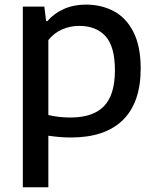

<svg xmlns="http://www.w3.org/2000/svg" viewBox="-20 -572 662 812"><path d="M76.5 -544H167.5L175 -483H180.5Q208.5 -515.5 250.2 -534Q292 -552.5 342.5 -552.5Q409.5 -552.5 461.8 -524.5Q514 -496.5 544.5 -436.2Q575 -376 575 -282.5Q575 -138.5 499.8 -64.5Q424.5 9.5 280 9.5Q236 9.5 184.5 2V220H76.5ZM466 -274Q466 -375.5 426.2 -419Q386.5 -462.5 315 -462.5Q277 -462.5 243 -447.8Q209 -433 184.5 -402.5V-85.5Q229 -75 278 -75Q373.5 -75 419.8 -123Q466 -171 466 -274Z"/></svg>

Font: Encode Sans Semi Expanded Medium
Style: Regular
Weight: 500
Width: 6
Designer: Multiple Designers
Foundry: Impallari Type
Version: Version 2.000